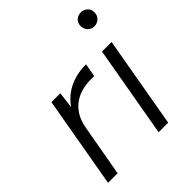

<svg xmlns="http://www.w3.org/2000/svg" viewBox="-196 -858 993 993"><g transform="rotate(-45 300.5 -361.5)"><path d="M27 0 115 -502H180L169 -412Q192 -445 223 -467.5Q254 -490 293.5 -502Q333 -514 380 -514L367 -441H342Q309 -441 277.5 -433Q246 -425 219.5 -406.5Q193 -388 174 -357.5Q155 -327 147 -281L97 0Z M397 0 485 -502H555L467 0ZM550 -622Q529 -622 514.5 -636.5Q500 -651 500 -673Q500 -696 514.5 -709.5Q529 -723 550 -723Q571 -723 586 -709.5Q601 -696 601 -673Q601 -651 586 -636.5Q571 -622 550 -622Z"/></g></svg>

Font: DM Sans 16pt Light
Style: Italic
Weight: 300
Italic angle: -10°
Version: Version 4.004;gftools[0.9.30]